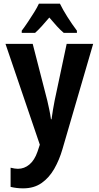

<svg xmlns="http://www.w3.org/2000/svg" viewBox="-20 -786 540 1051"><path d="M107 245Q88 245 71.5 243Q55 241 38 237V132Q49 135 60 136.5Q71 138 78 138Q113 138 141 114.5Q169 91 185 45L198 6L10 -546H159L239 -235Q244 -213 249.5 -187.5Q255 -162 259 -133H262Q265 -158 270 -185.5Q275 -213 279 -235L345 -546H490L322 30Q305 89 277 138Q249 187 207.5 216Q166 245 107 245ZM99 -618Q115 -639 133 -666Q151 -693 167.5 -719.5Q184 -746 193 -766H308Q324 -733 349 -693.5Q374 -654 401 -618V-606H329Q310 -622 291 -643Q272 -664 250 -690Q228 -664 208 -642Q188 -620 172 -606H99Z"/></svg>

Font: Noto Sans Mono ExtraCondensed
Style: Bold
Weight: 700
Width: 2
Designer: Monotype Design Team
Foundry: Monotype Imaging Inc.
Version: Version 2.014